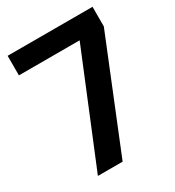

<svg xmlns="http://www.w3.org/2000/svg" viewBox="-170 -800 820 901"><g transform="rotate(-30 240.0 -350.0)"><path d="M339 -594H10V-700H470V-594L229 0H95Z"/></g></svg>

Font: PT Root UI Bold
Style: Regular
Weight: 700
Designer: Vitaly Kuzmin
Foundry: ParaType Ltd.
Version: Version 2.000G